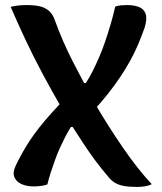

<svg xmlns="http://www.w3.org/2000/svg" viewBox="-20 -727 640 758"><path d="M521 11Q490 11 468.5 7Q447 3 432 -6.5Q417 -16 405 -32Q382 -59 357.5 -91.5Q333 -124 308 -162.5Q283 -201 257 -241L226 -296Q186 -365 148 -436Q110 -507 78.5 -574.5Q47 -642 22 -700Q39 -704 54 -705.5Q69 -707 85 -707Q116 -707 137.5 -702Q159 -697 174 -683.5Q189 -670 197 -646Q212 -604 230 -563Q248 -522 270.5 -478Q293 -434 321 -382L353 -321Q407 -229 465 -144.5Q523 -60 579 0Q568 6 552.5 8.5Q537 11 521 11ZM482 -707Q507 -707 527 -700Q547 -693 554.5 -673.5Q562 -654 551 -618Q539 -584 525 -551Q511 -518 493 -485.5Q475 -453 453 -420.5Q431 -388 404.5 -354.5Q378 -321 346 -287L276 -399H319Q335 -424 348 -450.5Q361 -477 373 -505Q385 -533 395.5 -564Q406 -595 416 -628.5Q426 -662 435 -701Q447 -705 457.5 -706Q468 -707 482 -707ZM113 9Q86 9 65.5 0Q45 -9 37 -27Q29 -45 42 -73Q53 -96 66.5 -120.5Q80 -145 97 -171Q114 -197 135 -223.5Q156 -250 181 -278Q206 -306 234 -336L294 -226H260Q248 -207 237 -185.5Q226 -164 216 -142Q206 -120 197.5 -96Q189 -72 181 -48Q173 -24 167 1Q157 5 142 7Q127 9 113 9Z"/></svg>

Font: Recursive Casual SemiBold
Style: Regular
Weight: 600
Version: Version 1.047